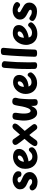

<svg xmlns="http://www.w3.org/2000/svg" viewBox="1741 -2603 886 4408"><g transform="rotate(-90 2184.0 -399.0)"><path d="M456.3 -413Q453.6 -374.4 433.6 -361.7Q413.6 -349 391.6 -349Q382.2 -349 366.7 -353Q351.1 -357 338.8 -367.5Q326.6 -378 326.6 -398Q326.6 -402 319.7 -412.2Q312.9 -422.4 298.1 -431.2Q283.3 -439.9 259.4 -439.9Q246 -439.9 231.8 -435.3Q217.6 -430.7 208.5 -422.2Q199.4 -413.7 199.4 -401.4Q199.4 -383.8 218.1 -370.3Q236.8 -356.8 264.6 -344.5Q292.4 -332.2 320.6 -319Q358.8 -302 384.6 -278.9Q410.3 -255.9 423.9 -226.7Q437.6 -197.4 437.6 -159.6Q437.6 -107.6 405.6 -66.9Q373.7 -26.3 323.4 -3.2Q273.1 20 216.6 20Q188.7 20 156.8 14.6Q124.9 9.2 96.4 -3.2Q67.9 -15.7 48.6 -36Q33.9 -51.7 25.4 -67.7Q16.9 -83.7 16.9 -103.9Q16.9 -130.9 37.7 -146.8Q58.4 -162.8 81.4 -162.8Q99.2 -162.8 112.1 -156.7Q125 -150.6 132.7 -141.9Q145.1 -129 166 -116.7Q186.9 -104.4 220.6 -104.4Q240.4 -104.4 252.9 -110.1Q265.3 -115.7 270.9 -124.1Q276.6 -132.4 276.6 -141Q276.6 -156.1 266.3 -167.4Q256.1 -178.8 238.1 -188.5Q220 -198.2 195.6 -208.1Q159.7 -222.6 124 -243.4Q88.3 -264.2 64.9 -297.8Q41.6 -331.4 41.6 -383Q41.6 -432 72.7 -470Q103.9 -508 154.3 -530.5Q204.7 -553 262.6 -553Q311.1 -553 356.7 -536.2Q402.3 -519.3 430.8 -488.3Q459.3 -457.2 456.3 -413Z M650.7 -181 645.7 -287.8Q703.9 -295 742.1 -312.2Q780.2 -329.4 799.1 -352.1Q818 -374.8 818 -398.2Q818 -417.7 807.3 -425.2Q796.6 -432.7 780.2 -432.7Q762.2 -432.7 743.1 -420.9Q723.9 -409.2 708.3 -388.1Q692.8 -367 683.1 -338.6Q673.4 -310.1 673.4 -275.7Q673.4 -209.4 688.7 -170.8Q703.9 -132.1 730.7 -115.6Q757.4 -99 792 -99Q826.3 -99 850.7 -111Q875 -123 899 -148Q910 -160 922.4 -169.5Q934.8 -179 951.1 -179Q970.9 -179 983.3 -167.8Q995.7 -156.6 1001.3 -140.7Q1007 -124.8 1007 -111.4Q1007 -101.4 1003.7 -90.3Q1000.4 -79.2 990.3 -66.6Q968.7 -38.9 932.9 -19.9Q897.1 -1 856.4 9Q815.7 19 776 19Q723.3 19 675.7 1Q628.1 -17 591.1 -52.5Q554 -88 533 -140.5Q512 -193 512 -261Q512 -332 536 -384.5Q560 -437 600.1 -472.5Q640.1 -508 689.2 -525.5Q738.3 -543 788 -543Q840.9 -543 881.7 -526.8Q922.6 -510.7 945.8 -479.1Q969 -447.6 969 -400.2Q969 -372.3 956.2 -339.6Q943.3 -306.9 909.4 -275.6Q875.6 -244.3 812.7 -219.2Q749.9 -194 650.7 -181Z M1073.1 -449.3Q1066.8 -460.2 1063.7 -473.7Q1060.7 -487.2 1060.7 -496.1Q1060.9 -519.6 1084.2 -538.1Q1107.6 -556.6 1135.4 -556.6Q1162 -556.6 1176.3 -547.4Q1190.6 -538.2 1209.4 -508.1Q1239.3 -462.6 1281.4 -405.8Q1323.4 -349.1 1369.5 -290.8Q1415.6 -232.6 1456.8 -180.6Q1498 -128.7 1524.7 -91.9Q1532.6 -81.4 1536.1 -70.4Q1539.7 -59.3 1539.7 -49.4Q1538.9 -32 1526.8 -17.2Q1514.8 -2.4 1497.2 6Q1479.6 14.4 1463.1 14.4Q1451.4 14.4 1436.1 6.9Q1420.7 -0.6 1404.3 -22.8Q1389.1 -44.2 1356.7 -84.8Q1324.3 -125.3 1283.7 -175.7Q1243.1 -226.1 1201.3 -278.2Q1159.4 -330.2 1125.5 -375.3Q1091.6 -420.3 1073.1 -449.3ZM1183.4 -31.1Q1167.1 -5.1 1149.1 6.3Q1131 17.8 1100.9 17.8Q1087.1 17.8 1071.6 11.9Q1056 6 1045.3 -6.2Q1034.7 -18.4 1033.9 -38.2Q1033.1 -58 1049.4 -85.6Q1082.1 -140.1 1123.9 -190.9Q1165.7 -241.8 1213.3 -293.1Q1260.9 -344.4 1310.9 -398.6Q1361 -452.8 1410.4 -513.4Q1428.7 -536.2 1449.7 -546.4Q1470.7 -556.7 1488.3 -556.7Q1500.9 -556.7 1515.3 -550.1Q1529.8 -543.6 1540.7 -530.7Q1551.7 -517.8 1551.7 -499.1Q1551.7 -483.3 1541.8 -462.2Q1531.9 -441 1510.4 -416Q1459.1 -357 1414.4 -308.4Q1369.7 -259.9 1329.2 -216.1Q1288.8 -172.3 1252.7 -127.5Q1216.6 -82.7 1183.4 -31.1Z M1637.7 -476Q1642 -522.1 1664.4 -539.1Q1686.9 -556 1714.8 -556Q1768.4 -556 1785.7 -533.2Q1803 -510.3 1798.7 -476Q1795 -446 1787.9 -395.5Q1780.8 -345 1780.8 -291Q1780.8 -248.2 1787.7 -213.5Q1794.7 -178.8 1808.8 -158.9Q1823 -139 1843.8 -139Q1862.2 -139 1877.7 -156.5Q1893.2 -174 1905.5 -202.6Q1917.8 -231.1 1927 -264.1Q1936.2 -297.1 1942.9 -329.3Q1949.6 -361.4 1952.8 -385Q1954 -394.2 1956.6 -407.7Q1959.2 -421.1 1961.9 -435.8Q1964.7 -450.4 1967.8 -464.9Q1970.9 -479.4 1973.7 -491Q1982.3 -529.8 2002.9 -544.9Q2023.4 -560 2055.8 -560Q2077.1 -560 2095.5 -555.4Q2113.9 -550.8 2125.3 -538.4Q2134.8 -530.1 2139.3 -517.5Q2143.8 -504.9 2143.8 -487Q2143.8 -477.2 2139.8 -459.2Q2135.8 -441.2 2127.8 -410Q2124.8 -393 2121.8 -361.5Q2118.8 -330 2116.3 -291.5Q2113.8 -253 2111.8 -213Q2109.8 -173 2109.8 -139Q2109.8 -108 2110.9 -82.3Q2112 -56.7 2112.2 -44Q2114 -5.3 2091.3 9.3Q2068.7 24 2040.8 24Q2005 24 1986.7 10.4Q1968.4 -3.2 1962.6 -24.9Q1956.8 -46.6 1956.8 -71Q1956.8 -81.7 1956.8 -95.4Q1956.8 -109.1 1956.8 -124.2Q1942 -92.1 1922.1 -60.9Q1902.2 -29.8 1871.9 -9.4Q1841.7 11 1795.6 11Q1749 11 1715.7 -16.2Q1682.4 -43.3 1661.1 -88.2Q1639.8 -133 1629.8 -186.3Q1619.8 -239.7 1619.8 -291Q1619.8 -346 1627.4 -396.5Q1635 -447 1637.7 -476Z M2480.7 9.9Q2422 9.9 2375.6 -10.4Q2329.2 -30.7 2296.9 -66.6Q2264.6 -102.4 2247.8 -150.7Q2231 -199 2231 -255Q2231 -309 2251 -360.5Q2271 -412 2307.3 -453Q2343.6 -494 2392.6 -518Q2441.7 -542 2500.8 -542Q2551.4 -542 2589.2 -525Q2626.9 -508 2647.4 -476.3Q2668 -444.7 2668 -400.6Q2668 -364.1 2652.1 -327.2Q2636.2 -290.2 2601.7 -258.6Q2567.2 -227 2510.6 -206.7Q2453.9 -186.4 2372.1 -184.9L2371.3 -294.1Q2411 -291.9 2444.6 -305.4Q2478.2 -318.9 2499.4 -343.2Q2520.7 -367.6 2520.7 -398.4Q2520.7 -414.4 2512.4 -424Q2504.1 -433.6 2488.3 -433.6Q2470 -433.6 2452.7 -423.5Q2435.3 -413.4 2421.6 -392.6Q2407.8 -371.7 2399.6 -339.3Q2391.4 -307 2391.4 -262.7Q2391.4 -205.3 2406.2 -174.1Q2420.9 -142.8 2445.1 -130.6Q2469.2 -118.4 2498 -118.4Q2537 -118.4 2568.6 -132.8Q2600.1 -147.1 2622.7 -176.1Q2634.1 -190.6 2645 -199.3Q2655.9 -208 2669 -208Q2692 -208 2709 -186.4Q2726 -164.8 2726 -138Q2726 -125 2717.9 -109.9Q2709.8 -94.8 2689 -74Q2648.9 -33.4 2596.1 -11.8Q2543.3 9.9 2480.7 9.9Z M2829.8 -738Q2833.3 -774.3 2848.6 -788.2Q2863.8 -802 2893.2 -802Q2935.1 -802 2960.6 -783.1Q2986.1 -764.1 2982.6 -729Q2981.3 -710 2974.7 -638.6Q2968.1 -567.2 2962.6 -457.1Q2957.1 -347 2957.1 -213Q2957.1 -167 2957.7 -123.7Q2958.3 -80.4 2959.3 -52Q2961.1 -14.4 2940.2 -1.7Q2919.3 11 2890.7 11Q2871.9 11 2852.3 6.1Q2832.8 1.2 2819.9 -10.9Q2807.1 -23 2806.3 -44Q2805.3 -78.9 2804.7 -123.4Q2804.1 -168 2804.1 -214Q2804.1 -351 2811.6 -481.8Q2819.1 -612.6 2829.8 -738Z M3125.8 -765.2Q3128.6 -796.1 3147.4 -809.1Q3166.2 -822 3213.2 -822Q3247.6 -822 3264.4 -813.1Q3281.3 -804.1 3286.4 -789.7Q3291.4 -775.2 3290.4 -759.2Q3288.4 -731.2 3282.3 -672.2Q3276.2 -613.1 3268.7 -508.1Q3261.2 -403 3256.2 -236Q3255.2 -183 3253.2 -134.8Q3251.2 -86.7 3250 -49.1Q3249.2 -14.7 3230.4 -2.3Q3211.6 10 3168.2 10Q3122.8 10 3103.4 -2.7Q3084.1 -15.4 3085.1 -53Q3088.1 -139.2 3091.7 -229.6Q3095.3 -319.9 3100.3 -410.8Q3105.3 -501.7 3111.4 -591.2Q3117.6 -680.7 3125.8 -765.2Z M3357 -244Q3357 -293 3373.3 -346.2Q3389.7 -399.3 3423.4 -445Q3457.2 -490.7 3510 -519.3Q3562.8 -548 3634.9 -548Q3689.9 -548 3729.6 -532.6Q3769.3 -517.1 3791.2 -487.1Q3813 -457 3813 -413Q3813 -362 3786.3 -321.8Q3759.6 -281.7 3716.4 -252.6Q3673.2 -223.6 3622.9 -206.3Q3572.6 -189 3525.6 -183Q3538.8 -140.6 3566.2 -123.8Q3593.7 -107 3639.7 -107Q3678.7 -107 3712.8 -126Q3747 -145 3784 -185Q3790 -191 3797.5 -194Q3805 -197 3812 -197Q3829.4 -197 3844 -186.3Q3858.6 -175.6 3867.3 -159.9Q3876 -144.3 3876 -130Q3876 -123 3872 -114Q3868 -105 3863 -98Q3837 -62 3797.9 -36.7Q3758.9 -11.4 3711.8 1.7Q3664.8 14.9 3612.9 14.9Q3525.8 14.9 3468.8 -22.4Q3411.9 -59.7 3384.4 -119.3Q3357 -179 3357 -244ZM3520 -293.1Q3569.7 -301 3602.2 -318.6Q3634.8 -336.1 3650.9 -358.1Q3667 -380.1 3667 -400.1Q3667 -413.4 3657 -424.9Q3647 -436.4 3622 -436.4Q3597.7 -436.4 3576.1 -423.7Q3554.6 -411 3540 -380.1Q3525.4 -349.2 3520 -293.1Z M4322.3 -492.8Q4330.1 -484.8 4335.6 -474.1Q4341.1 -463.3 4341.1 -450.1Q4341.1 -436.6 4331.5 -420.1Q4321.9 -403.6 4307.2 -391.8Q4292.6 -380.1 4276.1 -380.1Q4261.4 -380.1 4252.3 -385.1Q4243.1 -390.1 4235.3 -397.1Q4220.7 -411.3 4198.7 -424Q4176.8 -436.7 4151.1 -436.7Q4133.7 -436.7 4119.8 -428.4Q4105.9 -420.2 4105.9 -403.6Q4105.9 -384.2 4126.4 -371.3Q4146.9 -358.4 4193.7 -333.1Q4233.3 -312.2 4263.9 -291.1Q4294.4 -269.9 4311.7 -240.7Q4328.9 -211.4 4328.9 -164.4Q4328.9 -118.2 4304.3 -79Q4279.8 -39.8 4234.9 -15.9Q4190.1 8 4129.4 8Q4074.4 8 4020.4 -7.2Q3966.4 -22.3 3928.4 -54.6Q3919.9 -62.1 3913.4 -71.6Q3906.9 -81 3906.9 -96.6Q3906.9 -123.1 3924.9 -145.8Q3943 -168.4 3963.9 -168.4Q3972 -168.4 3977.9 -166.4Q3983.8 -164.4 3990.8 -159.4Q4022.8 -138.3 4052.1 -125.3Q4081.4 -112.3 4115.4 -112.3Q4138.7 -112.3 4151.5 -120.1Q4164.3 -127.9 4164.3 -141.3Q4164.3 -162.6 4143.1 -177Q4121.8 -191.4 4087.1 -208.1Q4030.2 -235.3 3998 -261.7Q3965.8 -288 3952.3 -317.7Q3938.8 -347.3 3938.8 -382.9Q3938.8 -431.1 3966.4 -469.3Q3994 -507.6 4041.4 -529.8Q4088.8 -552.1 4148.8 -552.1Q4195.8 -552.1 4245 -537.5Q4294.2 -522.9 4322.3 -492.8Z"/></g></svg>

Font: Playpen Sans Thai
Style: Regular
Weight: 400
Designer: Sirin Gunkloy, Laura Meseguer, Veronika Burian, José Scaglione
Foundry: TypeTogether
Version: Version 2.000